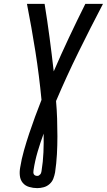

<svg xmlns="http://www.w3.org/2000/svg" viewBox="-20 -755 551 990"><path d="M172 215Q151 215 130.5 209Q110 203 97.5 188Q85 173 82.5 152Q80 131 84 109Q91 65 103.5 21Q116 -23 130.5 -66.5Q145 -110 161 -153.5Q177 -197 194 -240Q182 -366 162.5 -489.5Q143 -613 119 -735H210Q224 -649 235.5 -562Q247 -475 257 -387Q295 -475 336 -562Q377 -649 420 -735H511Q446 -611 384.5 -486Q323 -361 269 -234Q273 -189 274.5 -143.5Q276 -98 276 -52Q276 -6 273.5 40.5Q271 87 264 134Q261 150 255 166Q249 182 235.5 194Q222 206 205 210.5Q188 215 172 215ZM172 152Q177 152 180.5 150Q184 148 187.5 144Q191 140 192 136Q193 132 194 128Q202 79 204 30.5Q206 -18 205 -66Q188 -20 174 27.5Q160 75 153 122Q152 128 152 133.5Q152 139 154.5 143.5Q157 148 162 150Q167 152 172 152Z"/></svg>

Font: Iosevka Curly Medium
Style: Italic
Weight: 500
Italic angle: -9°
Monospace: yes
Designer: Belleve Invis
Foundry: Belleve Invis
Version: Version 22.1.2; ttfautohint (v1.8.4)